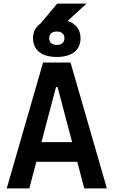

<svg xmlns="http://www.w3.org/2000/svg" viewBox="-20 -1038 626 1058"><path d="M17.1 0H141.6L180.2 -146.5H405.8L444.3 0H568.8L368.7 -693.4H217.3ZM293 -724.1C376 -724.1 423.8 -761.7 423.8 -827.1C423.8 -875 397.9 -908.2 352.1 -922.4L457 -1018.1H295.4L203.1 -908.2C176.8 -890.6 162.1 -863.3 162.1 -827.1C162.1 -761.7 210 -724.1 293 -724.1ZM208.5 -254.9 288.6 -558.1H297.4L377.4 -254.9ZM293 -790.5C266.1 -790.5 251 -803.7 251 -827.1C251 -850.6 266.1 -864.3 293 -864.3C319.8 -864.3 335 -850.6 335 -827.1C335 -803.7 319.8 -790.5 293 -790.5Z"/></svg>

Font: Cascadia Code PL SemiBold
Style: Regular
Weight: 600
Monospace: yes
Designer: Aaron Bell
Foundry: Saja Typeworks
Version: Version 2404.023